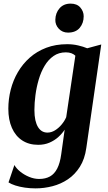

<svg xmlns="http://www.w3.org/2000/svg" viewBox="-20 -789 594 1060"><path d="M456.5 28Q448 89 421 131.8Q394 174.5 355 200.8Q316 227 269.8 239Q223.5 251 176.5 251Q146 251 117 246.8Q88 242.5 64.8 235Q41.5 227.5 27 218L59.5 122Q69.5 140.5 91.2 158.2Q113 176 140.8 187.5Q168.5 199 196 199Q231 199 255.8 185.2Q280.5 171.5 296 141.2Q311.5 111 318 62.5L337 -73Q323 -51.5 302 -32.5Q281 -13.5 253.2 -1.5Q225.5 10.5 191 10.5Q139.5 10.5 102.5 -13.8Q65.5 -38 45.8 -82.8Q26 -127.5 26 -188.5Q26 -242 39.2 -294Q52.5 -346 79 -391.2Q105.5 -436.5 144.5 -471Q183.5 -505.5 235.2 -525.2Q287 -545 351 -545Q382.5 -545 411.5 -538.2Q440.5 -531.5 461.5 -522.5L539 -543.5ZM396 -481.5Q388 -489.5 374.8 -494.8Q361.5 -500 343.5 -500Q304.5 -500 275.5 -479.8Q246.5 -459.5 226.2 -425.5Q206 -391.5 193.8 -349.8Q181.5 -308 175.8 -264.5Q170 -221 170 -182Q170 -149.5 175.2 -126Q180.5 -102.5 190.2 -87Q200 -71.5 213 -64.2Q226 -57 242 -57Q263.5 -57 283.8 -69.5Q304 -82 320.2 -101.5Q336.5 -121 345.5 -142ZM355.5 -609Q324.5 -609 304.5 -630.5Q284.5 -652 285.5 -680.5Q286.5 -718 309 -743.5Q331.5 -769 370 -769Q405 -769 423.5 -747.5Q442 -726 442 -699Q442 -661.5 420 -635.2Q398 -609 355.5 -609Z"/></svg>

Font: Merriweather 72pt
Style: Bold Italic
Weight: 700
Italic angle: -7.8°
Version: Version 2.101